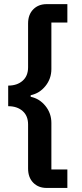

<svg xmlns="http://www.w3.org/2000/svg" viewBox="-20 -780 402 938"><path d="M208 138.2Q167.5 138.2 142.3 112.5Q117.2 86.9 117.2 43V-171.9Q117.2 -214.4 90.3 -237.8Q63.5 -261.2 20 -261.2V-361.8Q63.5 -361.8 90.3 -385.3Q117.2 -408.7 117.2 -451.2V-665Q117.2 -708.5 142.3 -734.1Q167.5 -759.8 208 -759.8H309.1V-669.9H231V-442.9Q231 -395.5 201.9 -359.6Q172.9 -323.7 129.9 -314.9V-307.1Q172.9 -298.3 201.9 -262.5Q231 -226.6 231 -179.2V47.9H309.1V138.2Z"/></svg>

Font: Anuphan SemiBold
Style: Bold
Weight: 600
Designer: Mike Abbink, Paul van der Laan, Pieter van Rosmalen, Mint Tantisuwanna
Foundry: Bold Monday; Cadson Demak
Version: Version 3.002;hotconv 1.0.109;makeotfexe 2.5.65596